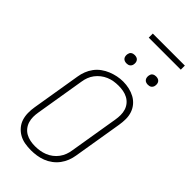

<svg xmlns="http://www.w3.org/2000/svg" viewBox="-335 -1186 1271 1271"><g transform="rotate(45 300.0 -550.5)"><path d="M249 8Q220 8 191.5 3Q163 -2 139 -15.5Q115 -29 97 -50Q79 -71 70.5 -97Q62 -123 61.5 -152.5Q61 -182 66 -211L123 -556Q127 -582 137 -608Q147 -634 164 -657Q181 -680 204.5 -697Q228 -714 254 -724.5Q280 -735 306.5 -740.5Q333 -746 361 -746Q390 -746 418 -739.5Q446 -733 470 -720Q494 -707 512 -686Q530 -665 539 -638.5Q548 -612 548 -583Q548 -554 543 -524L486 -179Q482 -153 472 -127Q462 -101 445 -78Q428 -55 404.5 -37.5Q381 -20 355 -10Q329 0 302 4Q275 8 249 8ZM249 -30Q272 -30 294 -33.5Q316 -37 337.5 -45.5Q359 -54 378 -68.5Q397 -83 411 -102Q425 -121 433 -142.5Q441 -164 444 -186L501 -531Q505 -554 505 -577Q505 -600 498.5 -621Q492 -642 478 -659Q464 -676 444.5 -686.5Q425 -697 403 -701Q381 -705 358 -705Q335 -705 313.5 -701.5Q292 -698 270.5 -689Q249 -680 230.5 -665.5Q212 -651 198 -632.5Q184 -614 176 -592.5Q168 -571 165 -549L108 -204Q104 -181 104 -158.5Q104 -136 110.5 -115Q117 -94 130.5 -77Q144 -60 163 -49.5Q182 -39 204 -34.5Q226 -30 249 -30ZM490 -846Q481 -846 472.5 -849Q464 -852 458.5 -859Q453 -866 451.5 -875.5Q450 -885 452 -895Q453 -901 456 -907Q459 -913 465 -917Q471 -921 477.5 -922.5Q484 -924 490 -924Q500 -924 508.5 -921Q517 -918 522.5 -911Q528 -904 529.5 -894.5Q531 -885 529 -875Q528 -869 524.5 -863Q521 -857 515.5 -853Q510 -849 503.5 -847.5Q497 -846 490 -846ZM290 -846Q281 -846 272.5 -849Q264 -852 258.5 -859Q253 -866 251.5 -875.5Q250 -885 252 -895Q253 -901 256 -907Q259 -913 265 -917Q271 -921 277.5 -922.5Q284 -924 290 -924Q300 -924 308.5 -921Q317 -918 322.5 -911Q328 -904 329.5 -894.5Q331 -885 329 -875Q328 -869 324.5 -863Q321 -857 315.5 -853Q310 -849 303.5 -847.5Q297 -846 290 -846ZM574 -1071H274V-1109H574Z"/></g></svg>

Font: Iosevka Curly XLtEx
Style: Italic
Weight: 200
Width: 7
Italic angle: -9°
Monospace: yes
Designer: Belleve Invis
Foundry: Belleve Invis
Version: Version 11.1.0; ttfautohint (v1.8.3)